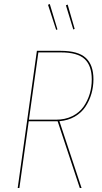

<svg xmlns="http://www.w3.org/2000/svg" viewBox="-20 -933 504 953"><path d="M265.1 -787.1 258.8 -784.7 218.3 -909.2 227.1 -913.1ZM350.6 -789.6 343.8 -786.6 307.1 -906.7 315.9 -910.2ZM443.8 -539.6Q443.8 -502.4 433.8 -467.8Q423.8 -433.1 404.1 -403.3Q384.3 -373.5 351.1 -354.2Q317.9 -335 274.9 -331.5L384.8 0H376L266.1 -331.1H262.2H122.6L76.2 0H67.9L163.1 -680.7H281.7Q368.2 -680.7 406 -645.5Q443.8 -610.4 443.8 -539.6ZM257.8 -338.9Q303.2 -338.9 338.6 -356.4Q374 -374 394.5 -403.3Q415 -432.6 425.3 -467Q435.5 -501.5 435.5 -539.1Q435.5 -606.9 400.1 -639.9Q364.7 -672.9 281.7 -672.9H170.4L123.5 -338.9Z"/></svg>

Font: Fira Sans Compressed Eight
Style: Italic
Weight: 100
Width: 3
Italic angle: -8°
Designer: Carrois Corporate & Edenspiekermann AG
Foundry: Carrois Corporate GbR & Edenspiekermann AG
Version: Version 4.203;PS 004.203;hotconv 1.0.88;makeotf.lib2.5.64775